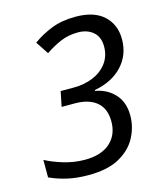

<svg xmlns="http://www.w3.org/2000/svg" viewBox="-110 -807 771 901"><g transform="rotate(-15 275.5 -357.0)"><path d="M210 10Q152 10 106.5 -0.5Q61 -11 22 -29V-114Q57 -95 108 -79.5Q159 -64 211 -64Q291 -64 334 -102.5Q377 -141 377 -206Q377 -268 339.5 -300Q302 -332 233 -332H169L184 -405H249Q299 -405 341.5 -422.5Q384 -440 409.5 -474Q435 -508 435 -555Q435 -601 406.5 -625.5Q378 -650 333 -650Q287 -650 249 -634Q211 -618 173 -592L132 -654Q173 -684 223.5 -704Q274 -724 341 -724Q431 -724 478 -680.5Q525 -637 525 -566Q525 -490 476 -437Q427 -384 340 -368V-364Q397 -354 433.5 -314.5Q470 -275 470 -210Q470 -154 443 -103.5Q416 -53 359 -21.5Q302 10 210 10Z"/></g></svg>

Font: Noto Sans
Style: Italic
Weight: 400
Italic angle: -12°
Designer: Monotype Design Team
Foundry: Monotype Imaging Inc.
Version: Version 2.013; ttfautohint (v1.8.4.7-5d5b)